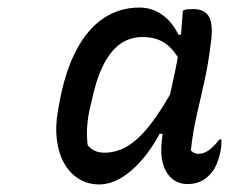

<svg xmlns="http://www.w3.org/2000/svg" viewBox="-20 -779 640 508"><path d="M243 -291Q213 -291 189 -305.5Q165 -320 150 -346.5Q135 -373 130.5 -408.5Q126 -444 133 -484L136 -501Q151 -587 181 -644.5Q211 -702 253.5 -730.5Q296 -759 349 -759Q382 -759 409 -740Q436 -721 452 -687L467 -688L458 -615Q439 -650 415.5 -665.5Q392 -681 357 -681Q323 -681 297 -662Q271 -643 252 -604Q233 -565 221 -505L218 -493Q212 -467 210.5 -442.5Q209 -418 212 -395Q220 -385 231 -380Q242 -375 256 -375Q289 -375 318.5 -393Q348 -411 379 -451Q410 -491 446 -558L417 -422L403 -426Q369 -363 326.5 -327Q284 -291 243 -291ZM566 -410Q566 -403 565.5 -394Q565 -385 562 -372Q558 -355 551 -340Q544 -325 533 -315Q523 -304 508.5 -298Q494 -292 476 -292Q452 -292 435 -306.5Q418 -321 411 -346.5Q404 -372 408 -405Q412 -449 421.5 -491Q431 -533 440.5 -577Q450 -621 457 -670Q459 -687 460 -701Q461 -715 462 -727.5Q463 -740 464 -751Q470 -754 477 -754.5Q484 -755 491 -755Q523 -755 534 -733Q545 -711 537 -659Q531 -610 521 -564.5Q511 -519 500.5 -474Q490 -429 485 -381Q490 -376 494.5 -374Q499 -372 506 -372Q520 -372 534.5 -383Q549 -394 560 -410Z"/></svg>

Font: Rec Mono Duotone
Style: Italic
Weight: 400
Italic angle: -10°
Monospace: yes
Version: Version 1.085; ttfautohint (v1.8.4.7-5d5b)